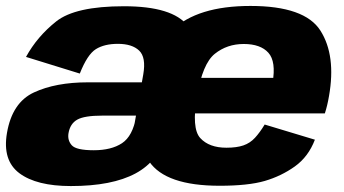

<svg xmlns="http://www.w3.org/2000/svg" viewBox="-20 -619 1159 646"><path d="M601 -116.5 642.5 -352Q662.5 -466 611.8 -532Q561 -598 397 -598Q233.5 -598 169.2 -547Q105 -496 67.5 -427.5L248.5 -371.5Q274 -436 302.8 -453.8Q331.5 -471.5 376.5 -471.5Q424.5 -471.5 448.2 -448.8Q472 -426 462 -368.5L421 -136.5L448.5 -124ZM218.5 7Q357 7 436 -35.5Q515 -78 537.5 -167L438 -226.5Q426.5 -161 390.5 -137.2Q354.5 -113.5 295.5 -113.5Q236.5 -113.5 221.5 -130.2Q206.5 -147 210.5 -171Q216 -203 240 -216.5Q264 -230 324 -230Q374 -230 445 -230L465 -342Q352.5 -342 275.5 -342Q167.5 -342 94.2 -308Q21 -274 3.5 -172Q-12.5 -79.5 45.2 -36.2Q103 7 218.5 7ZM719 6 742 -122Q683.5 -122 653.8 -154.5Q624 -187 643 -296Q661.5 -405 702.8 -438Q744 -471 800 -471Q856.5 -471 883 -441.5Q909.5 -412 897 -340.5L906 -357H636.5L615.5 -237.5H1073Q1081.5 -263.5 1087 -296Q1111 -432.5 1058.2 -515.8Q1005.5 -599 822.5 -599Q644 -599 559 -517.5Q474 -436 450 -296Q426 -157.5 481.8 -75.8Q537.5 6 719 6ZM742 -122 719 6Q815 6 870.8 -10.2Q926.5 -26.5 972 -59Q1017.5 -91.5 1039.5 -149L870.5 -200Q854.5 -173.5 838 -155.5Q821.5 -137.5 799 -129.8Q776.5 -122 742 -122Z"/></svg>

Font: Anybody UltraCondensed Thin ExtraBold
Style: Italic
Weight: 800
Italic angle: -10°
Version: Version 1.111